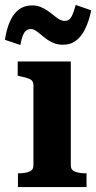

<svg xmlns="http://www.w3.org/2000/svg" viewBox="-43 -761 391 781"><path d="M214 -579Q193 -579 176.5 -585.5Q160 -592 147 -601.5Q134 -611 123 -620.5Q112 -630 102 -636.5Q92 -643 82 -643Q64 -643 54.5 -626Q45 -609 40 -578L-23 -599Q-16 -644 -2 -675Q12 -706 34 -722.5Q56 -739 88 -739Q107 -739 122.5 -732.5Q138 -726 151 -717Q164 -708 175.5 -698.5Q187 -689 198 -682.5Q209 -676 220 -676Q239 -676 248 -693.5Q257 -711 265 -741L328 -719Q319 -675 303.5 -643.5Q288 -612 266 -595.5Q244 -579 214 -579ZM245 -511V-88Q245 -69 263 -62.5Q281 -56 308 -56H309V0H30V-56H31Q58 -56 75.5 -62.5Q93 -69 93 -88V-414Q93 -432 80 -438.5Q67 -445 38 -451L29 -453V-511Z"/></svg>

Font: Roboto Serif 28pt SemiBold
Style: Regular
Weight: 600
Designer: Greg Gazdowicz
Foundry: Commercial Type
Version: Version 1.008